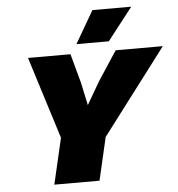

<svg xmlns="http://www.w3.org/2000/svg" viewBox="-58 -931 916 986"><g transform="rotate(-5 399.5 -438.0)"><path d="M455 -876H655L525 -709H358ZM182 0 237 -237 104 -660H323L364 -509L389 -392L457 -509L556 -660H799L466 -221L415 0Z"/></g></svg>

Font: Elaine Sans Black
Style: Italic
Weight: 900
Italic angle: -13°
Designer: Wei Huang
Foundry: Wei Huang
Version: Version 2.001;December 24, 2019;FontCreator 12.0.0.2547 64-b